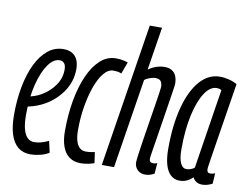

<svg xmlns="http://www.w3.org/2000/svg" viewBox="-80 -853 1263 976"><g transform="rotate(10 551.5 -365.0)"><path d="M66.3 -276.9Q85 -280 102.9 -286.2Q120.7 -292.3 136.6 -301.4Q178.2 -325.5 204 -362.9Q229.8 -400.3 229.8 -443.2Q229.8 -466.5 220.9 -476.8Q212.1 -487 197.1 -487Q165.5 -487 138.1 -448.2Q110.8 -409.4 93.6 -341.1Q76.4 -272.8 76.4 -184.5Q76.4 -141 83.7 -112.2Q91 -83.4 105.3 -69.1Q119.6 -54.7 139.9 -54.7Q151.5 -54.7 163.4 -56.7Q175.4 -58.7 188.2 -63.2Q201.1 -67.6 215 -74.2L228.4 -15.2Q208.2 -2.5 181.9 3.8Q155.7 10 132.7 10Q94.3 10 68.2 -11.2Q42.1 -32.5 29.2 -73.8Q16.3 -115.1 16.3 -174.2Q16.3 -252.6 29.3 -320.3Q42.3 -388.1 67 -438.7Q91.8 -489.3 127 -517.8Q162.2 -546.2 206.9 -546.2Q234.9 -546.2 253 -534.9Q271.1 -523.6 279.6 -503.5Q288.1 -483.3 288.1 -457.1Q288.1 -389.9 248.4 -335.1Q208.7 -280.3 147.1 -250.2Q125.3 -239.8 101.8 -232.9Q78.3 -226.1 55.2 -222.9Z M390.8 10Q357.1 10 333.4 -7.1Q309.7 -24.2 297.6 -57.2Q285.5 -90.1 285.5 -137.3Q285.5 -221.7 298.6 -295.7Q311.8 -369.7 336.9 -426.1Q362.1 -482.5 397.4 -514.4Q432.6 -546.2 477.2 -546.2Q489.1 -546.2 499.3 -545.1Q509.4 -544 519.5 -541.8Q529.6 -539.7 539.5 -536.1L517 -475.3Q505.1 -479.9 496.1 -481.3Q487 -482.6 474.8 -482.6Q448.9 -482.6 426 -455Q403.1 -427.3 386.2 -380.4Q369.3 -333.4 359.7 -275.2Q350 -217.1 350 -155Q350 -122.2 356.4 -99.3Q362.8 -76.5 375.5 -64.7Q388.3 -52.9 408.4 -52.9Q416.1 -52.9 424.2 -53.6Q432.3 -54.3 440.3 -55.8Q448.3 -57.3 453.9 -58.6L461.9 -2.3Q452.4 0.9 440.7 3.8Q429 6.8 416.4 8.4Q403.9 10 390.8 10Z M735.2 -73.5Q735.2 -64 740.1 -58.9Q745 -53.8 756.2 -53.8Q760.3 -53.8 764.9 -54.5Q769.4 -55.2 776.3 -58.3L772.2 -3.3Q760.3 3.6 748.6 6.8Q736.9 10 724.9 10Q708.7 10 696.3 3Q683.9 -4 676.7 -16.3Q669.5 -28.7 669.5 -44.4Q669.5 -53.7 673.7 -84.8Q677.9 -115.8 684.6 -159.2Q691.3 -202.5 698.9 -249.4Q706.4 -296.3 713.1 -338.4Q719.9 -380.4 724 -408.6Q728.2 -436.9 728.2 -442.3Q728.2 -459.7 720.9 -471.2Q713.6 -482.6 692 -482.6Q685.2 -482.6 674.9 -480.1Q664.7 -477.5 654.6 -473.2Q644.5 -469 636.7 -462.5L563.3 0H500L617.3 -740H680.6L645.3 -517.9Q658.8 -527.4 672.6 -533.6Q686.4 -539.9 700.7 -543Q715 -546.2 728.5 -546.2Q752.1 -546.2 766.8 -536.7Q781.5 -527.3 788.6 -510.4Q795.7 -493.5 795.7 -470.4Q795.7 -464.1 791.1 -434.2Q786.6 -404.3 779.7 -361.2Q772.8 -318 765.5 -270.6Q758.1 -223.2 751.2 -180.6Q744.3 -137.9 739.8 -108.7Q735.2 -79.6 735.2 -73.5Z M1019.1 10Q1007.4 10 997.9 6.5Q988.5 3.1 981.6 -3.5Q974.7 -10 970.3 -19.1Q961.7 -10.3 951.3 -3.8Q940.9 2.8 929.2 6.4Q917.5 10 903 10Q875.8 10 856.8 -7.1Q837.8 -24.2 828 -57.9Q818.3 -91.6 818.3 -140.3Q818.3 -263.2 842.6 -354.3Q866.9 -445.5 911 -495.9Q955.2 -546.2 1014.4 -546.2Q1026.6 -546.2 1038.4 -544.6Q1050.2 -543 1061.7 -540Q1073.2 -537.1 1083.4 -533Q1093.6 -528.9 1103.3 -524Q1083.2 -398.5 1070.3 -316.7Q1057.3 -235 1049.6 -186.8Q1041.9 -138.6 1038.4 -115.1Q1034.8 -91.5 1033.8 -83.6Q1032.8 -75.7 1032.8 -73.7Q1032.8 -63.3 1036.9 -58Q1041 -52.8 1050.7 -52.8Q1056.9 -52.8 1062.5 -54.2Q1068.1 -55.6 1074.9 -58.6L1071.5 -4.3Q1061.3 1.5 1047.6 5.8Q1033.9 10 1019.1 10ZM968.2 -68.6 1032.7 -479.9Q1027.3 -483.7 1021.5 -485Q1015.7 -486.4 1007.5 -486.4Q974.1 -486.4 946.2 -444.1Q918.3 -401.7 901.5 -325.8Q884.7 -249.8 884.7 -149.1Q884.7 -101.8 895.8 -77.9Q906.9 -53.9 926.8 -53.9Q934.3 -53.9 941.6 -55.8Q949 -57.6 956 -60.9Q963 -64.2 968.2 -68.6Z"/></g></svg>

Font: Georama
Style: Italic
Weight: 400
Width: 2
Italic angle: -9°
Designer: Jean-Baptiste Levee
Foundry: Production Type
Version: Version 1.000